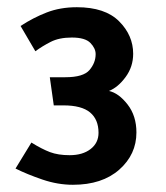

<svg xmlns="http://www.w3.org/2000/svg" viewBox="-20 -791 461 532"><path d="M193 -771Q271 -771 310 -732Q349 -693 349 -642Q349 -606 328 -577.5Q307 -549 282 -539Q309 -533 333.5 -501.5Q358 -470 358 -424Q358 -363 310.5 -321Q263 -279 182 -279Q140 -279 97.5 -293.5Q55 -308 23 -324L67 -396Q96 -378 118.5 -369.5Q141 -361 173 -361Q209 -361 231 -378Q253 -395 253 -423Q253 -460 229.5 -479.5Q206 -499 156 -499H129L118 -577H161Q211 -577 228 -597Q245 -617 245 -641Q245 -657 230.5 -672Q216 -687 179 -687Q144 -687 120.5 -675Q97 -663 78 -649L37 -719Q72 -742 109.5 -756.5Q147 -771 193 -771Z"/></svg>

Font: Palanquin SemiBold
Style: Regular
Weight: 600
Designer: Pria Ravichandran
Version: Version 1.0.4